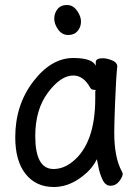

<svg xmlns="http://www.w3.org/2000/svg" viewBox="-20 -724 540 768"><path d="M195 24Q124 24 82.5 -28Q41 -80 41 -175Q41 -304 113 -398Q185 -492 273 -492Q349 -492 363 -461V-475Q363 -491 391 -491Q408 -491 428.5 -482.5Q449 -474 449 -458Q444 -411 440 -306Q437 -225 437 -193Q437 -93 468 -37L471 -30Q471 -17 457 1Q443 19 422 19Q402 19 390.5 -4.5Q379 -28 373.5 -57.5Q368 -87 367 -87Q348 -45 298.5 -10.5Q249 24 195 24ZM194 -48Q234 -48 270 -77Q361 -150 361 -330V-359Q363 -361 363 -362Q363 -365 354.5 -365Q346 -365 341 -373Q314 -422 273 -422Q223 -422 172 -354Q121 -286 121 -180Q121 -48 194 -48ZM253 -584Q228 -584 212.5 -606Q197 -628 197 -649Q197 -671 210 -687.5Q223 -704 248 -704Q272 -704 288 -681.5Q304 -659 304 -638Q304 -616 290.5 -600Q277 -584 253 -584Z"/></svg>

Font: LXGW WenKai Mono Medium
Style: Regular
Weight: 500
Monospace: yes
Designer: LXGW / Fontworks Inc.
Foundry: LXGW / Fontworks Inc.
Version: Version 1.520; June 14, 2025